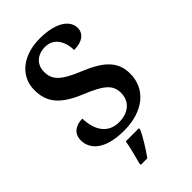

<svg xmlns="http://www.w3.org/2000/svg" viewBox="-279 -815 1128 1128"><g transform="rotate(-45 285.0 -251.5)"><path d="M258 10C417 10 520 -74 520 -202C520 -302 460 -359 331 -412C203 -464 169 -501 169 -567C169 -630 214 -667 277 -667C357 -667 385 -592 385 -533C454 -533 492 -564 492 -610C492 -672 425 -724 289 -724C153 -724 53 -650 53 -531C53 -428 105 -366 239 -311C353 -264 402 -231 402 -161C402 -92 353 -46 271 -46C185 -46 136 -111 134 -214C81 -214 37 -188 37 -130C37 -58 97 10 258 10ZM185 208V221H239C270 178 311 113 329 71V61H220C212 107 197 166 185 208Z"/></g></svg>

Font: Noto Serif Tamil SemiBold
Style: Italic
Weight: 600
Italic angle: -12°
Designer: Indian Type Foundry, Tom Grace, and the Monotype Design Team
Foundry: Monotype Imaging Inc.
Version: Version 2.003